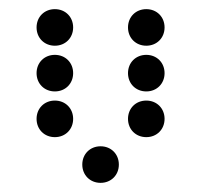

<svg xmlns="http://www.w3.org/2000/svg" viewBox="-20 -410 440 420"><path d="M100 -310C123 -310 140 -327 140 -350C140 -373 123 -390 100 -390C77 -390 60 -373 60 -350C60 -327 77 -310 100 -310ZM300 -310C323 -310 340 -327 340 -350C340 -373 323 -390 300 -390C277 -390 260 -373 260 -350C260 -327 277 -310 300 -310ZM100 -210C123 -210 140 -227 140 -250C140 -273 123 -290 100 -290C77 -290 60 -273 60 -250C60 -227 77 -210 100 -210ZM300 -210C323 -210 340 -227 340 -250C340 -273 323 -290 300 -290C277 -290 260 -273 260 -250C260 -227 277 -210 300 -210ZM100 -110C123 -110 140 -127 140 -150C140 -173 123 -190 100 -190C77 -190 60 -173 60 -150C60 -127 77 -110 100 -110ZM300 -110C323 -110 340 -127 340 -150C340 -173 323 -190 300 -190C277 -190 260 -173 260 -150C260 -127 277 -110 300 -110ZM200 -10C223 -10 240 -27 240 -50C240 -73 223 -90 200 -90C177 -90 160 -73 160 -50C160 -27 177 -10 200 -10Z"/></svg>

Font: TINY 5x3 80
Style: Regular
Weight: 200
Designer: Jack Halten Fahnestock
Foundry: Velvetyne Type Foundry
Version: Version 1.002;hotconv 1.0.109;makeotfexe 2.5.65596